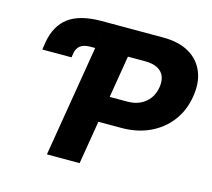

<svg xmlns="http://www.w3.org/2000/svg" viewBox="-104 -853 1077 977"><g transform="rotate(15 434.5 -364.0)"><path d="M61 -509.3 66.9 -548.3Q82.5 -639.6 142.3 -683.6Q202.1 -727.5 314.9 -727.5H342.3L318.8 -586.4H292.5Q259.8 -586.4 241.5 -572.8Q223.1 -559.1 218.3 -531.2L214.8 -509.3ZM221.7 0 342.3 -727.5H640.1Q722.2 -727.5 776.4 -696Q830.6 -664.6 853.8 -607.9Q877 -551.3 864.3 -476.6Q852.5 -401.9 810.3 -345.9Q768.1 -290 702.1 -259Q636.2 -228 552.7 -228H366.2L389.2 -365.2H545.9Q586.4 -365.2 615.7 -379.4Q645 -393.6 663.1 -418.7Q681.2 -443.8 686.5 -476.6Q692.4 -510.7 682.6 -535.4Q672.9 -560.1 647.7 -573.5Q622.6 -586.9 582.5 -586.9H491.2L394 0Z"/></g></svg>

Font: Inter 16pt ExtraBold
Style: Italic
Weight: 800
Italic angle: -9.3988°
Version: Version 4.001;git-66647c0bb